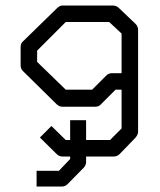

<svg xmlns="http://www.w3.org/2000/svg" viewBox="-20 -497 580 698"><path d="M422 -171H400L349 -120Q340 -109 328 -109H207Q195 -109 186 -118L64 -238Q55 -247 55 -259V-326Q55 -339.5 64 -347L186 -466Q197 -477 207 -477H389Q401.5 -477 410 -470L473 -410Q482 -401 482 -388V-18Q482 -8 473 3L415 63Q406 72 393 72H293V92Q293 102.5 285 112L226 172Q217 181 206 181H113V124H194L235 81V72H207Q195 72 186 63L125 3L167 -39L219 12H235V-60H293V12H380L422 -30ZM422 -231V-375L377 -417H219L115 -313V-272L219 -171H315L366 -222Q375 -231 387 -231Z"/></svg>

Font: ibm3270
Style: Regular
Weight: 400
Monospace: yes
Version: Version 2.0.3